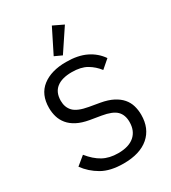

<svg xmlns="http://www.w3.org/2000/svg" viewBox="-227 -1062 1055 1187"><g transform="rotate(-30 300.0 -468.5)"><path d="M298 12Q204 12 144 -22.5Q84 -57 45 -111L106 -161Q147 -110 192.5 -85Q238 -60 301 -60Q377 -60 417 -95Q457 -130 457 -193Q457 -244 428 -272.5Q399 -301 327 -313L249 -326Q198 -335 163.5 -353Q129 -371 108 -396.5Q87 -422 78 -452.5Q69 -483 69 -516Q69 -612 132 -661Q195 -710 302 -710Q386 -710 443.5 -682Q501 -654 536 -603L477 -552Q448 -590 407 -614Q366 -638 301 -638Q230 -638 192 -608Q154 -578 154 -518Q154 -471 182.5 -441.5Q211 -412 285 -399L360 -386Q411 -377 446 -359Q481 -341 502.5 -316Q524 -291 533 -260Q542 -229 542 -195Q542 -98 478.5 -43Q415 12 298 12ZM306 -755 254 -779 339 -949 412 -914Z"/></g></svg>

Font: IBM Plex Mono
Style: Regular
Weight: 400
Monospace: yes
Designer: Mike Abbink, Paul van der Laan, Pieter van Rosmalen
Foundry: Bold Monday
Version: Version 2.3